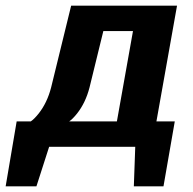

<svg xmlns="http://www.w3.org/2000/svg" viewBox="-64 -520 684 680"><path d="M-5 -90H45Q57 -98 73 -118Q103 -156 117 -210L188 -500H563L490 -90H555L515 140H410L415 0H110L65 140H-44ZM350 -90 407 -410H302L253 -210Q239 -156 209 -118Q193 -98 181 -90Z"/></svg>

Font: Scada
Style: Bold Italic
Weight: 700
Italic angle: -10°
Version: Version 4.000